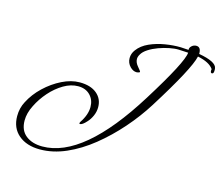

<svg xmlns="http://www.w3.org/2000/svg" viewBox="-115 -870 1345 1155"><g transform="rotate(15 557.5 -293.0)"><path d="M222 130Q139 130 89 87.5Q39 45 39 -29Q39 -79 61 -120Q89 -175 137 -220.5Q185 -266 241.5 -294Q298 -322 351 -322Q419 -322 457.5 -290Q496 -258 496 -206Q496 -178 484.5 -152Q473 -126 456 -108Q431 -80 416 -80Q412 -80 412 -84Q412 -87 415 -93Q451 -146 451 -195Q451 -239 423 -268Q395 -297 348 -297Q303 -297 258 -270.5Q213 -244 175.5 -201.5Q138 -159 114 -110Q89 -61 89 -15Q89 46 128.5 77.5Q168 109 232 109Q487 109 764 -337Q930 -603 934 -663L875 -666Q851 -667 818 -660.5Q785 -654 752 -642Q719 -630 692.5 -613Q666 -596 655 -576Q646 -561 646 -547Q646 -525 665 -503Q684 -481 684 -477Q684 -472 672 -470Q669 -469 664 -469Q643 -469 624 -488Q602 -510 602 -541Q602 -569 620 -593Q645 -627 689.5 -647Q734 -667 785.5 -675.5Q837 -684 883 -683Q892 -683 932 -680Q930 -693 942.5 -704.5Q955 -716 971 -716Q1001 -716 1000 -673Q1108 -654 1114 -615Q1115 -611 1115 -607Q1115 -603 1115 -600Q1115 -580 1104 -580Q1095 -580 1095 -593Q1095 -595 1095 -598Q1095 -601 1096 -604Q1071 -641 997 -656Q979 -575 809 -304Q757 -221 689 -143.5Q621 -66 544 -4Q467 58 385 94Q303 130 222 130Z"/></g></svg>

Font: Alex Brush
Style: Regular
Weight: 400
Designer: Robert E. Leuschke
Foundry: Robert E. Leuschke
Version: Version 1.111; ttfautohint (v1.8.4.7-5d5b)